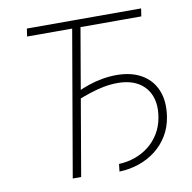

<svg xmlns="http://www.w3.org/2000/svg" viewBox="-80 -791 879 877"><g transform="rotate(-10 359.5 -352.5)"><path d="M273.9 -348.1 277.8 -384.3Q306.6 -398.4 337.9 -408.9Q369.1 -419.4 401.6 -425Q434.1 -430.7 466.3 -430.7Q535.6 -430.7 583 -403.1Q630.4 -375.5 651.1 -325Q671.9 -274.4 661.6 -205.1Q654.3 -156.2 631.1 -117.7Q607.9 -79.1 573 -52Q538.1 -24.9 494.9 -10.3Q451.7 4.4 404.3 5.9L408.2 -28.8Q447.3 -30.3 483.2 -43Q519 -55.7 547.6 -78.4Q576.2 -101.1 595.7 -133.3Q615.2 -165.5 622.1 -205.1Q632.3 -262.2 616.5 -304.7Q600.6 -347.2 562 -370.6Q523.4 -394 465.8 -394Q432.1 -394 399.9 -387.7Q367.7 -381.3 335.9 -370.8Q304.2 -360.4 273.9 -348.1ZM349.6 -710.9 227.5 0H188.5L311 -710.9ZM630.9 -710.9 625.5 -674.8H95.7L101.1 -710.9Z"/></g></svg>

Font: Roboto ExtraLight
Style: Italic
Weight: 250
Designer: Christian Robertson
Foundry: Google
Version: Version 3.009; 2024